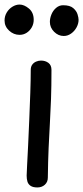

<svg xmlns="http://www.w3.org/2000/svg" viewBox="-31 -808 365 843"><path d="M104 -501Q104 -515 110.5 -524Q117 -533 127.5 -537.5Q138 -542 149 -542Q168 -542 181.5 -532Q195 -522 195 -501Q195 -429 193 -373Q191 -317 188 -266Q185 -215 182.5 -158.5Q180 -102 179 -28Q179 -9 166 3Q153 15 133 15Q114 15 103.5 8Q93 1 89.5 -10.5Q86 -22 86 -37Q86 -46 88 -82Q90 -118 92.5 -170.5Q95 -223 97.5 -283Q100 -343 102 -400Q104 -457 104 -501ZM55 -655Q29 -655 9 -673.5Q-11 -692 -11 -718Q-11 -737 -1.5 -753Q8 -769 23.5 -778.5Q39 -788 55 -788Q75 -788 96 -770.5Q117 -753 117 -721Q117 -703 108.5 -688Q100 -673 86 -664Q72 -655 55 -655ZM249 -650Q225 -650 206.5 -668.5Q188 -687 188 -712Q188 -728 195 -745Q202 -762 215.5 -773.5Q229 -785 246 -785Q276 -785 290.5 -772.5Q305 -760 309.5 -745Q314 -730 314 -721Q314 -704 305 -687.5Q296 -671 281 -660.5Q266 -650 249 -650Z"/></svg>

Font: Playpen Sans Hebrew
Style: Regular
Weight: 400
Designer: Tom Grace, Laura Meseguer, Veronika Burian, José Scaglione
Foundry: TypeTogether
Version: Version 2.000